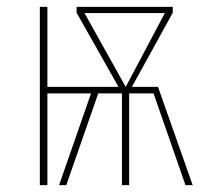

<svg xmlns="http://www.w3.org/2000/svg" viewBox="-20 -539 598 559"><path d="M440 -286 541 0H520L427 -267H356V0H335V-267H266L173 0H152L245 -267H118V0H96V-519H118V-286H325L203 -502V-519H483V-502L364 -286ZM226 -501 346 -286 460 -501Z"/></svg>

Font: Fira Sans Extra Condensed Thin
Style: Regular
Weight: 250
Width: 1
Designer: Carrois Corporate & Edenspiekermann AG
Foundry: Carrois Corporate GbR & Edenspiekermann AG
Version: Version 4.203